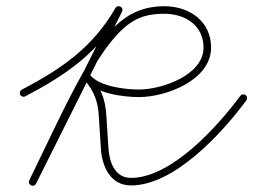

<svg xmlns="http://www.w3.org/2000/svg" viewBox="-20 -579 806 611"><path d="M44.3 -277.4C47.4 -271.6 54.6 -269.3 60.5 -272.4C190.3 -340.7 292.7 -410.8 368 -541.2C371.9 -547.9 368.3 -554.2 362.9 -557.1C357.6 -560 350.3 -559.5 346.9 -552.6C255.7 -370.2 164.5 -187.8 73.3 -5.4C69.7 1.7 73.4 8 78.8 10.6C84.2 13.3 91.4 12.4 94.8 5.2C118.2 -43.2 141.6 -91.7 165 -140.1C214.8 -243.3 302.3 -455 407.9 -514.1C437.2 -530.6 469.8 -535.2 502.9 -535.2C568.8 -535.2 627.7 -498.7 627.7 -427.5C627.7 -339.7 494.7 -294.1 422.6 -294.1C379 -294.1 298 -303.2 267.6 -339.5C262.5 -345.6 255.3 -344.7 250.7 -340.9C246.1 -337 244.1 -330.1 249.3 -324C279.2 -288.7 291.3 -257.8 294.3 -211.3C296.6 -175.9 298.9 -140.6 301.2 -105.2C304.8 -48.5 331.6 11.1 396.9 11.1C535.4 11.1 687.3 -156.1 764 -259.6C767.9 -264.9 766.8 -272.5 761.5 -276.4C756.1 -280.3 748.6 -279.2 744.7 -273.9C744.7 -273.9 744.7 -273.9 744.7 -273.9C673.3 -177.6 525.9 -12.9 396.9 -12.9C345.5 -12.9 327.9 -63.4 325.1 -106.8C322.8 -142.1 320.6 -177.5 318.3 -212.8C314.9 -264.4 300.8 -300.3 267.6 -339.5C262.4 -345.6 255.3 -344.8 250.7 -340.9C246.1 -337.1 244.1 -330.1 249.2 -324C285 -281.4 370.9 -270.1 422.6 -270.1C509.2 -270.1 651.7 -324.3 651.7 -427.5C651.7 -512 582.2 -559.2 502.9 -559.2C370.4 -559.2 309.1 -462.8 249.4 -357.4C211.2 -290 177 -220.3 143.4 -150.6C120 -102.1 96.6 -53.7 73.2 -5.2C69.7 1.9 73.3 8.1 78.7 10.8C84.1 13.4 91.2 12.5 94.7 5.4C185.9 -177 277.1 -359.4 368.3 -541.8C371.8 -548.8 368.5 -555 363.3 -557.8C358.1 -560.5 351.1 -559.9 347.2 -553.2C274.2 -426.9 175.1 -359.8 49.3 -293.6C43.5 -290.5 41.2 -283.3 44.3 -277.4Z"/></svg>

Font: FRB American Cursive Guidelines Light
Style: Italic
Weight: 300
Italic angle: -25°
Version: Version 2.0;Modular Font Editor K font №1